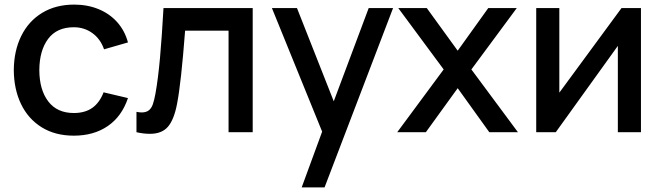

<svg xmlns="http://www.w3.org/2000/svg" viewBox="-20 -575 2878 835"><path d="M40 -270Q40.5 -353.5 72.2 -418.2Q104 -483 163.2 -519Q222.5 -555 302.5 -555Q361 -555 409.2 -535Q457.5 -515 490.2 -478Q523 -441 536.5 -390.5L432.5 -360.5Q417 -405.5 381.8 -431Q346.5 -456.5 301 -456.5Q227 -456.5 189.2 -405.8Q151.5 -355 151 -270Q151.5 -184 190 -133.8Q228.5 -83.5 301 -83.5Q350 -83.5 381.8 -106.2Q413.5 -129 430.5 -173.5L536.5 -148.5Q510 -69 449 -27Q388 15 301 15Q220 15 161.2 -21.5Q102.5 -58 71.5 -122.5Q40.5 -187 40 -270Z M573.5 -88.5Q587.5 -86 596 -86Q615.5 -86 627 -95Q638.5 -104 644.5 -121Q650.5 -138 656 -167.5Q667.5 -231.5 675.8 -323Q684 -414.5 691 -540H1079V0H974V-441.5H785Q767.5 -212 750 -123.5Q737 -55 710.5 -24Q684 7 632 7Q604.5 7 573.5 0Z M1583.5 -540H1689.5L1391.5 240H1292L1381 -2.5L1162.5 -540H1271.5L1431.5 -134.5Z M1707.5 0 1909.5 -273 1712 -540H1836L1970.5 -354.5L2103.5 -540H2227.5L2030 -273L2232.5 0H2108L1970.5 -191.5L1832 0Z M2767.5 -540V0H2667V-375.5L2397 0H2312V-540H2412.5V-172L2683 -540Z"/></svg>

Font: Manrope KiralyPet SmBd KiralyPet
Style: Regular
Weight: 600
Designer: Mikhail Sharanda
Foundry: Mikhail Sharanda
Version: Version 4.502